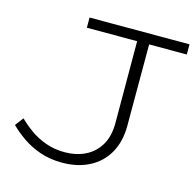

<svg xmlns="http://www.w3.org/2000/svg" viewBox="-103 -792 927 911"><g transform="rotate(15 361.0 -336.5)"><path d="M278 13Q218 13 168.5 -4.5Q119 -22 81.5 -48.5Q44 -75 17 -102L48 -143Q73 -118 107 -93.5Q141 -69 184 -53.5Q227 -38 278 -38Q333 -38 377.5 -59.5Q422 -81 448.5 -124.5Q475 -168 475 -234L474 -659H533V-236Q533 -159 501.5 -103Q470 -47 412.5 -17Q355 13 278 13ZM227 -636V-686H718V-636Z"/></g></svg>

Font: BioRhyme SemiExpanded Light
Style: Regular
Weight: 300
Width: 6
Designer: Aoife Mooney
Foundry: Aoife Mooney Type
Version: Version 1.600;gftools[0.9.33]